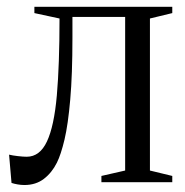

<svg xmlns="http://www.w3.org/2000/svg" viewBox="-20 -522 530 550"><path d="M50 8Q40 8 30.2 6.2Q20.5 4.5 13 2L6 -79Q16 -76.5 31.2 -74.8Q46.5 -73 56.5 -73Q94 -73 114.5 -116.8Q135 -160.5 142.8 -248.5Q150.5 -336.5 150.5 -469L78.5 -484.5V-502.5H473.5V-484.5L409.5 -469V-33.5L473.5 -18V0H270.5V-18L338.5 -33.5V-473.5H187.5V-414.5Q187.5 -308 181.2 -236.8Q175 -165.5 164.8 -122.2Q154.5 -79 143 -56Q128.5 -27 105.5 -9.5Q82.5 8 50 8Z"/></svg>

Font: Merriweather 144pt Light
Style: Regular
Weight: 300
Version: Version 2.100